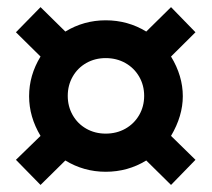

<svg xmlns="http://www.w3.org/2000/svg" viewBox="-20 -545 596 541"><path d="M24.9 -94.7 94.2 -162.1Q62 -215.8 62 -273.9Q62 -333 94.2 -385.7L24.9 -454.1L94.2 -524.9L164.1 -456.1Q216.3 -487.8 277.8 -487.8Q340.3 -487.8 392.1 -456.1L461.9 -524.9L530.8 -454.1L461.9 -385.7Q495.1 -331.1 495.1 -273.9Q495.1 -218.3 461.9 -162.1L530.8 -94.7L461.9 -23.9L392.1 -92.8Q340.3 -61 277.8 -61Q216.3 -61 164.1 -92.8L94.2 -23.9ZM277.8 -168.5Q308.6 -168.5 333.3 -182.4Q357.9 -196.3 372.1 -220.7Q386.2 -245.1 386.2 -274.9Q386.2 -304.7 372.1 -329.1Q357.9 -353.5 333.3 -367.4Q308.6 -381.3 277.8 -381.3Q247.6 -381.3 223.1 -367.4Q198.7 -353.5 184.8 -329.1Q170.9 -304.7 170.9 -274.9Q170.9 -245.1 184.8 -220.7Q198.7 -196.3 223.1 -182.4Q247.6 -168.5 277.8 -168.5Z"/></svg>

Font: DavidDev Light
Style: Regular
Weight: 300
Designer: David.dev
Foundry: David.dev
Version: Version 1.001;FEAKit 1.0